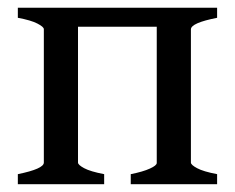

<svg xmlns="http://www.w3.org/2000/svg" viewBox="-20 -474 604 494"><path d="M316.4 0V-25.9Q348.1 -32.2 365.7 -40.3Q383.3 -48.3 383.3 -54.7V-405.3H180.7V-55.7Q180.7 -49.8 196.5 -41.3Q212.4 -32.7 248 -25.9V0H25.9V-25.9Q92.8 -39.6 92.8 -55.7V-398.9Q92.8 -404.8 76.4 -413.3Q60.1 -421.9 25.9 -428.2V-454.1H538.6V-428.2Q471.2 -415 471.2 -398.4V-55.7Q471.2 -49.8 487.1 -41.3Q502.9 -32.7 538.6 -25.9V0Z"/></svg>

Font: Gentium Book Plus
Style: Regular
Weight: 400
Designer: Victor Gaultney, Annie Olsen, Iska Routamaa, Becca Hirsbrunner
Foundry: SIL International
Version: Version 6.101